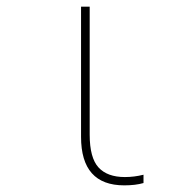

<svg xmlns="http://www.w3.org/2000/svg" viewBox="-20 -548 540 578"><path d="M412 3V-22Q384 -15 356 -15Q303 -15 276.5 -44Q250 -73 250 -143V-528H224V-136Q224 10 354 10Q388 10 412 3Z"/></svg>

Font: Noto Sans Mono UI Condensed Thin
Style: Regular
Weight: 250
Width: 3
Designer: Monotype Design team
Foundry: Monotype Imaging Inc.
Version: 1.000